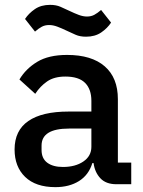

<svg xmlns="http://www.w3.org/2000/svg" viewBox="-20 -758 589 790"><path d="M459 0Q416 0 393 -24.5Q370 -49 365 -87H360Q345 -38 305 -13Q265 12 208 12Q127 12 83.5 -30Q40 -72 40 -143Q40 -221 96.5 -260Q153 -299 262 -299H356V-343Q356 -391 330 -417Q304 -443 249 -443Q203 -443 174 -423Q145 -403 125 -372L60 -431Q86 -475 133 -503.5Q180 -532 256 -532Q357 -532 411 -485Q465 -438 465 -350V-89H520V0ZM239 -71Q290 -71 323 -93.5Q356 -116 356 -154V-229H264Q151 -229 151 -159V-141Q151 -106 174.5 -88.5Q198 -71 239 -71ZM334 -607Q309 -607 291 -615Q273 -623 256 -631Q233 -642 215.5 -648.5Q198 -655 182 -655Q165 -655 152 -648Q139 -641 124 -628L83 -680Q98 -703 123.5 -720.5Q149 -738 186 -738Q211 -738 229 -730Q247 -722 264 -714Q287 -703 304.5 -696.5Q322 -690 338 -690Q355 -690 368 -697Q381 -704 396 -717L437 -665Q422 -642 396.5 -624.5Q371 -607 334 -607Z"/></svg>

Font: IBM Plex Sans Hebrew Medium
Style: Regular
Weight: 500
Designer: Mike Abbink, Paul van der Laan, Pieter van Rosmalen, Yanek Iontef
Foundry: Bold Monday
Version: Version 1.2